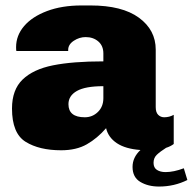

<svg xmlns="http://www.w3.org/2000/svg" viewBox="-20 -541 707 704"><path d="M667 119Q619 143 563 143Q523 143 494.5 126Q466 109 466 71Q466 36 495 9Q440 5 408.5 -16Q377 -37 369 -71Q337 -34 298.5 -12Q260 10 204 10Q124 10 74 -21Q24 -52 24 -143Q24 -212 63 -249.5Q102 -287 174.5 -301.5Q247 -316 359 -316V-345Q359 -373 340.5 -389Q322 -405 294 -405Q271 -405 250.5 -391.5Q230 -378 230 -358V-354H40Q39 -357 39 -368Q39 -411 68.5 -445.5Q98 -480 152.5 -500.5Q207 -521 279 -521H312Q428 -521 489.5 -476Q551 -431 551 -359V-148Q551 -129 560 -120Q569 -111 582 -111Q601 -111 617 -120V-13Q605 -4 589 1Q567 15 555 26.5Q543 38 543 56Q543 74 555.5 82Q568 90 587 90Q617 90 654 76ZM359 -225Q293 -225 262 -207.5Q231 -190 231 -159Q231 -111 291 -111Q319 -111 339 -130.5Q359 -150 359 -181Z"/></svg>

Font: Chivo Black
Style: Regular
Weight: 900
Designer: Hector Gatti
Foundry: Omnibus-Type
Version: Version 1.007